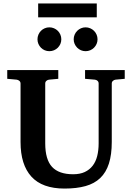

<svg xmlns="http://www.w3.org/2000/svg" viewBox="-20 -1077 769 1113"><path d="M649.9 -615.2Q641.6 -614.3 634.8 -608.4Q627.9 -602.5 627.9 -592.8V-253.9Q627.9 -180.2 611.3 -128.7Q594.7 -77.1 561 -44.9Q527.3 -12.7 475.8 1.7Q424.3 16.1 354 16.1Q225.1 16.1 162.1 -53Q99.1 -122.1 99.1 -253.9V-592.8Q99.1 -602.5 92 -608.4Q85 -614.3 76.2 -615.2L22 -620.1V-670.9H317.9V-620.1L264.2 -615.2Q255.9 -614.3 249 -608.4Q242.2 -602.5 242.2 -592.8V-246.1Q242.2 -152.3 281.7 -109.6Q321.3 -66.9 403.8 -66.9Q443.4 -66.9 471.2 -79.8Q499 -92.8 517.1 -116.2Q535.2 -139.6 543.5 -172.6Q551.8 -205.6 551.8 -246.1V-592.8Q551.8 -602.5 545.4 -608.4Q539.1 -614.3 529.8 -615.2L473.1 -620.1V-670.9H703.1V-620.1ZM335.4 -849.1Q335.4 -835 330.1 -822.5Q324.7 -810.1 315.2 -800.5Q305.7 -791 293 -785.6Q280.3 -780.3 266.1 -780.3Q252 -780.3 239.3 -785.6Q226.6 -791 217.3 -800.5Q208 -810.1 202.6 -822.5Q197.3 -835 197.3 -849.1Q197.3 -863.3 202.6 -876Q208 -888.7 217.3 -898.2Q226.6 -907.7 239.3 -913.1Q252 -918.5 266.1 -918.5Q280.3 -918.5 293 -913.1Q305.7 -907.7 315.2 -898.2Q324.7 -888.7 330.1 -876Q335.4 -863.3 335.4 -849.1ZM545.4 -849.1Q545.4 -835 540 -822.5Q534.7 -810.1 525.1 -800.5Q515.6 -791 502.9 -785.6Q490.2 -780.3 476.1 -780.3Q461.9 -780.3 449.5 -785.6Q437 -791 427.5 -800.5Q418 -810.1 412.6 -822.5Q407.2 -835 407.2 -849.1Q407.2 -863.3 412.6 -876Q418 -888.7 427.5 -898.2Q437 -907.7 449.5 -913.1Q461.9 -918.5 476.1 -918.5Q490.2 -918.5 502.9 -913.1Q515.6 -907.7 525.1 -898.2Q534.7 -888.7 540 -876Q545.4 -863.3 545.4 -849.1ZM201.2 -976.6V-1057.1H541V-976.6Z"/></svg>

Font: Charis SIL Am
Style: Bold
Weight: 700
Foundry: SIL International
Version: Version 5.000